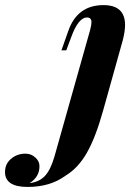

<svg xmlns="http://www.w3.org/2000/svg" viewBox="-220 -551 541 759"><path d="M-200.2 128.9Q-200.2 87.9 -161.1 66.4Q-143.6 56.6 -120.1 56.4Q-96.7 56.2 -80.1 71.8Q-63.5 86.9 -64 106.4Q-64 148.4 -103 172.9Q-64.9 168.5 -42.2 144.3Q-19.5 120.1 -3.9 64.9L136.2 -432.1Q141.6 -452.6 141.6 -462.9Q141.6 -481.9 124 -481.9Q89.4 -481.9 61 -402.8L42 -352.1H22.9L49.8 -428.2Q85.4 -530.8 189 -530.8Q274.4 -530.8 274.4 -452.1Q274.4 -426.8 265.1 -391.1L188 -115.2Q158.2 -7.8 123.3 53.2Q88.4 114.3 38.1 144Q-21.5 188 -110.8 188Q-200.2 188 -200.2 128.9Z"/></svg>

Font: PlayfairDisplay-BoldItalic
Style: Bold Italic
Weight: 700
Italic angle: -14.9847°
Designer: Claus Eggers Sørensen
Foundry: Claus Eggers Sørensen
Version: Version 1.002;PS 001.002;hotconv 1.0.70;makeotf.lib2.5.58329